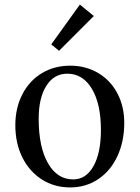

<svg xmlns="http://www.w3.org/2000/svg" viewBox="-20 -804 610 839"><path d="M47 -257Q47 -332 77.5 -391.5Q108 -451 162.5 -484Q217 -517 287 -517Q355 -517 409 -485Q463 -453 493 -396Q523 -339 523 -267Q523 -186 493 -121.5Q463 -57 409 -21Q355 15 287 15Q217 15 162.5 -20Q108 -55 77.5 -116.5Q47 -178 47 -257ZM421 -236Q421 -350 381.5 -416Q342 -482 274 -482Q216 -482 182.5 -429Q149 -376 149 -285Q149 -162 189.5 -91Q230 -20 300 -20Q356 -20 388.5 -78Q421 -136 421 -236ZM204 -610 329 -784 390 -734 238 -582Z"/></svg>

Font: Wittgenstein
Style: Regular
Weight: 400
Designer: Jörg Drees
Foundry: Jörg Drees
Version: Version 1.003;Glyphs 3.1.2 (3151)